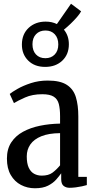

<svg xmlns="http://www.w3.org/2000/svg" viewBox="-20 -995 494 1026"><path d="M166.5 11Q126 11 92 -6.8Q58 -24.5 37.5 -59.8Q17 -95 17 -147.5Q17 -198.5 40 -233.8Q63 -269 102.8 -290.8Q142.5 -312.5 193.5 -323Q244.5 -333.5 301 -334.5V-374Q301 -413.5 294.2 -439.5Q287.5 -465.5 267 -478.5Q246.5 -491.5 206 -491.5Q153 -491.5 114.2 -474.2Q75.5 -457 54.5 -444L32 -493Q44 -503 73.5 -520Q103 -537 145 -550.8Q187 -564.5 235 -564.5Q302 -564.5 337.2 -541.5Q372.5 -518.5 385.5 -475.8Q398.5 -433 398.5 -373V-50H444V-6Q434.5 -3 418.5 0.5Q402.5 4 385 6.2Q367.5 8.5 352 8.5Q332.5 8.5 319.8 -1.8Q307 -12 307 -38.5V-69Q296.5 -54 280 -35.2Q263.5 -16.5 236.5 -2.8Q209.5 11 166.5 11ZM203 -56.5Q239 -56.5 260 -72Q281 -87.5 301 -111.5V-283.5Q240.5 -283 201 -267Q161.5 -251 142.2 -223.2Q123 -195.5 123 -159.5Q123 -121.5 133.5 -99Q144 -76.5 162.2 -66.5Q180.5 -56.5 203 -56.5ZM221.5 -637.5Q164.5 -637.5 130.5 -671.5Q96.5 -705.5 97 -758Q97.5 -813 133.2 -846.2Q169 -879.5 224 -879.5Q257.5 -879.5 284 -866.5L359.5 -975L413.5 -934.5Q407 -922 391.8 -904.2Q376.5 -886.5 357.8 -868.5Q339 -850.5 321.5 -836.5Q348 -804.5 348 -758.5Q348 -704 312.8 -670.8Q277.5 -637.5 221.5 -637.5ZM222.5 -684Q253.5 -684 272.5 -703.8Q291.5 -723.5 291.5 -757.5Q291.5 -791.5 272.8 -811.8Q254 -832 223 -832Q191.5 -832 172.5 -812.2Q153.5 -792.5 153.5 -758.5Q153.5 -724 172.2 -704Q191 -684 222.5 -684Z"/></svg>

Font: Merriweather 24pt SemiCondensed
Style: Regular
Weight: 400
Width: 4
Designer: Eben Sorkin
Foundry: Eben Sorkin
Version: Version 2.100